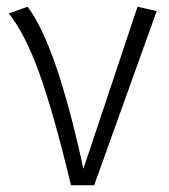

<svg xmlns="http://www.w3.org/2000/svg" viewBox="-20 -551 502 571"><path d="M228 -49 389 -531 446 -518 260 0H191Q140 -214 97 -333Q54 -452 6 -511L62 -531Q148 -418 228 -49Z"/></svg>

Font: Fira Sans Light
Style: Regular
Weight: 300
Designer: bBox Type GmbH & Carrois Corporate GbR & Edenspiekermann AG
Foundry: bBox Type GmbH & Carrois Corporate GbR & Edenspiekermann AG
Version: Version 4.301